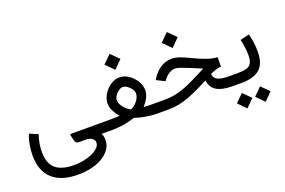

<svg xmlns="http://www.w3.org/2000/svg" viewBox="-109 -984 2381 1606"><g transform="rotate(-20 1082.0 -180.5)"><path d="M158.2 -178.2Q131.8 -105 131.8 -29.3Q131.8 76.7 186.8 121.8Q241.7 167 351.1 167Q394.5 167 436.8 158.4Q479 149.9 513.2 134.3Q547.4 118.7 567.6 97.9Q587.9 77.1 587.9 52.2Q587.9 30.8 567.6 15.4Q547.4 0 507.8 0H447.8Q433.6 0 426.3 -8.8Q418.9 -17.6 416 -30.3L405.3 -75.2Q402.3 -87.9 416.5 -87.9H711.4V0H653.3Q663.1 20 665 32.7Q667 45.4 667 55.7Q667 112.3 627.4 157.2Q587.9 202.1 517.1 227.8Q446.3 253.4 351.6 253.4Q206.5 253.4 127.4 182.6Q48.3 111.8 48.3 -29.8Q48.3 -69.3 57.1 -119.9Q65.9 -170.4 83 -209Z M873.5 -535.6 944.8 -606.4 1016.1 -535.6 944.8 -464.4ZM1060.1 -89.8Q1086.4 -88.4 1105.5 -88.1Q1124.5 -87.9 1140.1 -87.9H1186V0H1141.1Q1123.5 0 1092.8 -3.2Q1062 -6.3 1025.1 -13.7Q988.3 -21 952.1 -33.7Q916 -21 878.2 -13.4Q840.3 -5.9 808.3 -2.9Q776.4 0 757.3 0H691.9V-87.9H757.3Q776.9 -87.9 796.6 -88.1Q816.4 -88.4 847.2 -90.3Q820.3 -120.6 803.5 -153.8Q786.6 -187 786.6 -221.7Q786.6 -250.5 800.3 -280.8Q814 -311 837.6 -336.7Q861.3 -362.3 891.1 -377.9Q920.9 -393.6 952.6 -393.6Q985.8 -393.6 1016.1 -377.9Q1046.4 -362.3 1070.3 -336.7Q1094.2 -311 1107.9 -280.5Q1121.6 -250 1121.6 -220.7Q1121.6 -185.5 1104.5 -152.8Q1087.4 -120.1 1060.1 -89.8ZM952.6 -308.1Q935.5 -308.1 915.8 -294.4Q896 -280.8 882.3 -260.5Q868.7 -240.2 868.7 -219.7Q868.7 -199.2 881.6 -176.8Q894.5 -154.3 914.3 -135.7Q934.1 -117.2 953.6 -107.4Q988.8 -122.1 1014.2 -155Q1039.6 -188 1039.6 -220.7Q1039.6 -239.7 1025.4 -260Q1011.2 -280.3 991 -294.2Q970.7 -308.1 952.6 -308.1Z M1385.7 -543 1457 -613.8 1528.3 -543 1457 -471.7ZM1783.7 -187.5Q1764.2 -185.5 1739.7 -179Q1715.3 -172.4 1685.1 -157.7Q1686.5 -120.6 1719.5 -104.2Q1752.4 -87.9 1819.3 -87.9H1845.7V0H1817.4Q1727.5 0 1679 -29.1Q1630.4 -58.1 1622.1 -123.5Q1530.3 -73.2 1437 -36.6Q1343.8 0 1244.6 0H1166.5V-87.9H1246.1Q1309.6 -87.9 1364.3 -101.8Q1418.9 -115.7 1475.6 -141.6Q1532.2 -167.5 1601.1 -203.1L1639.2 -223.1Q1628.4 -226.6 1611.8 -234.1Q1595.2 -241.7 1548.8 -260.3Q1499.5 -280.3 1467.3 -292Q1435.1 -303.7 1418 -303.7Q1390.1 -303.7 1364 -287.6Q1337.9 -271.5 1319.8 -248L1306.6 -231L1232.9 -267.6L1240.2 -280.3Q1271 -330.6 1317.1 -360.6Q1363.3 -390.6 1418.5 -390.6Q1449.2 -390.6 1486.3 -377.7Q1523.4 -364.7 1566.4 -343.8Q1642.1 -306.6 1692.4 -289.8Q1742.7 -272.9 1784.7 -270.5Z M2094.7 -360.4Q2106 -322.3 2111.1 -280.5Q2116.2 -238.8 2116.2 -203.1Q2116.2 -95.2 2063.2 -47.6Q2010.3 0 1898.9 0H1826.2V-87.9H1898.9Q1947.3 -87.9 1976.6 -96.7Q2005.9 -105.5 2019.3 -129.9Q2032.7 -154.3 2032.7 -201.7Q2032.7 -230.5 2027.8 -268.3Q2022.9 -306.2 2014.6 -340.8ZM1966.3 147.9 2034.7 79.6 2103.5 147.9 2034.7 217.3ZM1804.2 147.9 1872.6 79.6 1941.4 147.9 1872.6 217.3Z"/></g></svg>

Font: Vazir FD-UI
Style: Regular-FD-UI
Weight: 400
Designer: Saber Rastikerdar
Foundry: Saber Rastikerdar
Version: Version 30.1.0